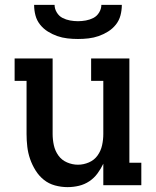

<svg xmlns="http://www.w3.org/2000/svg" viewBox="-20 -760 640 788"><path d="M257 8Q231 8 205.5 1Q180 -6 160 -22Q140 -38 126 -60.5Q112 -83 103.5 -107.5Q95 -132 92 -158Q89 -184 89 -210V-428H40V-520H196V-210Q196 -187 201 -164Q206 -141 219.5 -122Q233 -103 255 -93.5Q277 -84 300 -84Q323 -84 345 -93.5Q367 -103 380.5 -122Q394 -141 399 -164Q404 -187 404 -210V-428H354V-520H511V-92H560V0H404V-88Q394 -67 380 -48Q366 -29 346.5 -16Q327 -3 304 2.5Q281 8 257 8ZM300 -600Q278 -600 256.5 -602.5Q235 -605 215 -612Q195 -619 176.5 -630.5Q158 -642 144.5 -659Q131 -676 125.5 -697Q120 -718 120 -740H204Q204 -724 213 -709Q222 -694 236.5 -686.5Q251 -679 267.5 -676Q284 -673 300 -673Q316 -673 332.5 -676Q349 -679 363.5 -686.5Q378 -694 387 -709Q396 -724 396 -740H480Q480 -718 474.5 -697Q469 -676 455.5 -659Q442 -642 423.5 -630.5Q405 -619 385 -612Q365 -605 343.5 -602.5Q322 -600 300 -600Z"/></svg>

Font: Iosevka Etoile Semibold
Style: Regular
Weight: 600
Designer: Belleve Invis
Foundry: Belleve Invis
Version: Version 22.1.2; ttfautohint (v1.8.4)